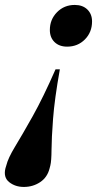

<svg xmlns="http://www.w3.org/2000/svg" viewBox="-99 -543 393 778"><path d="M173 -354Q141 -354 122 -372.5Q103 -391 103 -421.5Q103 -464 132 -493.5Q161 -523 204 -523Q236 -523 255 -504.5Q274 -486 274 -456Q274 -412.5 245 -383.2Q216 -354 173 -354ZM-77 139 -73.5 127.5Q-66.5 98 -37.8 50.8Q-9 3.5 33.5 -72.2Q76 -148 126 -262H143.5Q122 -141.5 116 -61.8Q110 18 109.8 63.8Q109.5 109.5 105 127.5L102 139Q93 175.5 63.8 195Q34.5 214.5 -2.5 214.5Q-37 214.5 -61.5 195.2Q-86 176 -77 139Z"/></svg>

Font: Newsreader Display SemiBold
Style: Italic
Weight: 600
Italic angle: -17°
Designer: Hugues Gentile
Foundry: Production Type
Version: Version 1.001